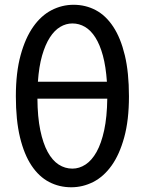

<svg xmlns="http://www.w3.org/2000/svg" viewBox="-20 -772 606 804"><path d="M283.2 -673.8Q256.3 -673.8 232.2 -659.4Q208 -645 188.7 -615Q169.4 -585 156.2 -539.1Q143.1 -493.2 138.7 -429.7H427.7Q423.3 -493.2 410.9 -539.1Q398.4 -585 379.4 -615Q360.4 -645 335.9 -659.4Q311.5 -673.8 283.2 -673.8ZM283.2 -65.9Q312 -65.9 338.1 -83Q364.3 -100.1 384.3 -135.7Q404.3 -171.4 416.3 -226.8Q428.2 -282.2 429.2 -358.9H136.7Q137.2 -282.2 148.7 -226.8Q160.2 -171.4 179.7 -135.7Q199.2 -100.1 225.6 -83Q252 -65.9 283.2 -65.9ZM46.4 -368.7Q46.4 -468.3 66.2 -540.5Q85.9 -612.8 119.1 -659.9Q152.3 -707 196 -729.5Q239.7 -752 288.1 -752Q338.4 -752 380.9 -729.5Q423.3 -707 454.3 -659.9Q485.4 -612.8 502.7 -540.5Q520 -468.3 520 -368.7Q520 -269 500.2 -197Q480.5 -125 447.3 -78.6Q414.1 -32.2 370.4 -10Q326.7 12.2 278.3 12.2Q228 12.2 185.5 -10Q143.1 -32.2 112.1 -78.6Q81.1 -125 63.7 -197Q46.4 -269 46.4 -368.7Z"/></svg>

Font: Andika Eur
Style: Regular
Weight: 400
Designer: Victor Gaultney, Annie Olsen, Julie Remington, Don Collingsworth, Eric Hays, Becca Hirsbrunner
Foundry: SIL International
Version: Version 5.000